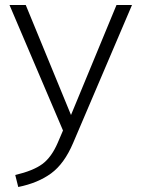

<svg xmlns="http://www.w3.org/2000/svg" viewBox="-20 -521 565 768"><path d="M508 -501 272 52Q237 134 184.5 172.5Q132 211 53 227L41 179Q113 162 149.5 135Q186 108 211 50L232 1L18 -501H83L264 -61L446 -501Z"/></svg>

Font: Muli Light
Style: Regular
Weight: 300
Designer: Vernon Adams
Foundry: Vernon Adams
Version: Version 2.100